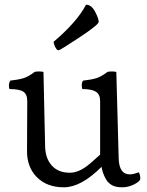

<svg xmlns="http://www.w3.org/2000/svg" viewBox="-20 -787 626 817"><path d="M412 -77Q325 10 252 10Q179 10 136.5 -33.5Q94 -77 95 -146L96 -357Q96 -386 79 -397Q62 -408 21 -408Q18 -411 18 -423Q18 -435 24 -444Q60 -448 80.5 -454.5Q101 -461 126 -480Q130 -483 146 -483Q162 -483 165 -480L172 -164Q173 -113 200.5 -82.5Q228 -52 277 -52Q313 -52 352 -82Q365 -92 383.5 -109Q402 -126 406 -129V-357Q406 -385 388.5 -396.5Q371 -408 331 -408Q328 -411 328 -424.5Q328 -438 334 -444Q370 -448 390.5 -454.5Q411 -461 436 -480Q440 -483 456 -483Q472 -483 475 -480L485 -113Q487 -45 532 -45Q548 -45 570 -54Q577 -45 577 -27Q577 -16 552 -3Q527 10 499.5 10Q472 10 456.5 1Q441 -8 433 -21Q417 -47 412 -77ZM400 -694Q400 -682 317.5 -627.5Q235 -573 229.5 -573Q224 -573 219 -580Q210 -594 208 -609Q309 -695 346 -767Q369 -767 384.5 -737.5Q400 -708 400 -694Z"/></svg>

Font: Esteban
Style: Regular
Weight: 400
Designer: Angelica Diaz Rivera
Foundry: Angelica Diaz Rivera
Version: Version 1.002